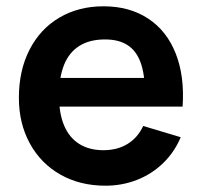

<svg xmlns="http://www.w3.org/2000/svg" viewBox="-20 -575 642 610"><path d="M40 -264.2Q40 -351.3 73.9 -417.2Q107.8 -483.2 168.8 -519.1Q229.7 -555 308.7 -555Q391.5 -555 450.7 -516Q509.9 -477.1 538.3 -404.9Q566.8 -332.8 560.1 -236.3H440.5V-280.3Q440.2 -339.5 426.6 -376.6Q413.1 -413.7 385.2 -431.7Q357.4 -449.7 313.7 -449.7Q264.8 -449.7 232.2 -429.2Q199.6 -408.8 183.5 -368.9Q167.5 -329 167.5 -270Q167.5 -215.2 183.5 -176.7Q199.6 -138.2 231.3 -118Q263.1 -97.8 308.7 -97.8Q352.7 -97.8 385.1 -117.6Q417.5 -137.4 435 -174.8L554.2 -139Q533.8 -90.9 497.7 -56.2Q461.5 -21.4 414.5 -3.2Q367.4 15 315.3 15Q234.3 15 171.9 -20.3Q109.5 -55.7 74.8 -119.3Q40 -182.9 40 -264.2ZM129.5 -327.5H501.2V-236.3H129.5Z"/></svg>

Font: Tap Sans
Style: Regular
Weight: 400
Designer: Tap Payments
Foundry: Tap Payments
Version: Version 1.001;Glyphs 3.1.2 (3151)